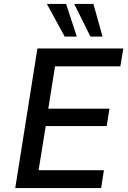

<svg xmlns="http://www.w3.org/2000/svg" viewBox="-20 -950 647 970"><path d="M57 0 169 -705H603L588 -615H258L224 -401H533L519 -313H211L175 -90H505L491 0ZM437 -765 355 -930H452L498 -765ZM307 -765 217 -930H314L368 -765Z"/></svg>

Font: Nunito Sans 7pt SemiCondensed SemiBold
Style: Italic
Weight: 600
Width: 4
Italic angle: -9°
Designer: Vernon Adams
Foundry: Vernon Adams
Version: Version 3.101;gftools[0.9.27]